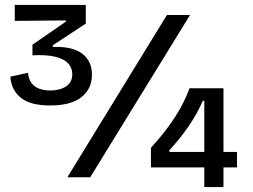

<svg xmlns="http://www.w3.org/2000/svg" viewBox="-20 -721 1029 781"><path d="M184 -292Q103 -292 64.5 -323.5Q26 -355 22 -409L94 -425Q96 -400 107.5 -384Q119 -368 139 -360.5Q159 -353 185 -353Q223 -353 248.5 -369.5Q274 -386 274 -419Q274 -445 257.5 -463Q241 -481 205.5 -490Q170 -499 112 -496V-539L248 -633V-638L40 -636V-701H329V-625L195 -537V-530Q274 -533 314 -503Q354 -473 354 -417Q354 -360 311.5 -326Q269 -292 184 -292ZM254 0 659 -660H753L347 0ZM594 -40V-120Q635 -165 665 -206Q695 -247 716 -285.5Q737 -324 751 -362H889V40H811V-311H805Q781 -256 745.5 -205Q710 -154 669 -110V-103H944V-40Z"/></svg>

Font: Bricolage Grotesque 24pt
Style: Regular
Weight: 400
Designer: Mathieu Triay
Foundry: Atelier Triay
Version: Version 1.001;gftools[0.9.33.dev8+g029e19f]